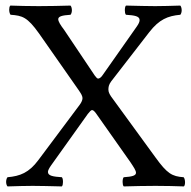

<svg xmlns="http://www.w3.org/2000/svg" viewBox="-20 -667 685 689"><path d="M538 -102 385 -312C375 -325 369 -335 369 -345C369 -354 370 -363 379 -375L516 -552C551 -597 582 -610 627 -614C630 -617 632 -624 632 -630C632 -637 630 -644 627 -647C597 -646 560 -645 537 -645C514 -645 472 -646 432 -647C429 -644 428 -637 428 -630C428 -624 429 -617 432 -614C463 -612 481 -609 481 -595C481 -589 478 -582 471 -572L348 -397C342 -388 336 -385 332 -385C329 -385 325 -389 320 -396L210 -560C197 -577 189 -590 189 -598C189 -608 202 -612 233 -614C236 -617 238 -624 238 -630C238 -637 236 -644 233 -647C196 -646 159 -645 119 -645C80 -645 47 -646 17 -647C14 -644 13 -638 13 -632C13 -625 15 -617 18 -614C60 -611 78 -606 120 -547L262 -344C270 -332 276 -324 276 -314C276 -308 272 -299 266 -291L118 -93C84 -47 52 -35 7 -31C4 -28 2 -21 2 -14C2 -8 4 -1 7 2C37 1 74 0 97 0C120 0 162 1 202 2C205 -1 206 -8 206 -14C206 -21 205 -28 202 -31C171 -33 152 -36 152 -50C152 -55 156 -63 163 -73L295 -258C301 -266 307 -272 310 -272C314 -272 318 -269 324 -261L448 -85C460 -67 468 -55 468 -47C468 -37 455 -33 424 -31C421 -28 420 -21 420 -14C420 -8 421 -1 424 2C461 1 498 0 538 0C577 0 610 1 640 2C643 -1 644 -7 644 -13C644 -20 642 -28 639 -31C597 -34 580 -44 538 -102Z"/></svg>

Font: Ponomar Unicode
Style: Regular
Weight: 400
Version: 1.3